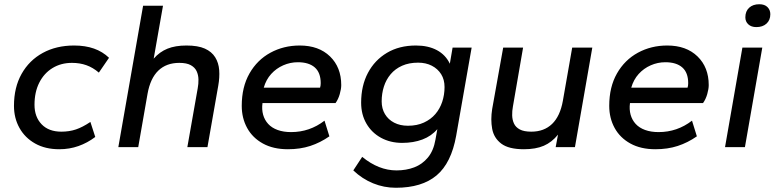

<svg xmlns="http://www.w3.org/2000/svg" viewBox="-20 -695 3659 907"><path d="M260 10Q194 10 146 -17Q98 -44 72 -90.5Q46 -137 46 -195Q46 -282 82 -346Q118 -410 182 -445Q246 -480 330 -480Q383 -480 424 -465.5Q465 -451 495 -422L447 -352Q419 -376 388 -387Q357 -398 320 -398Q268 -398 228 -373.5Q188 -349 165.5 -304.5Q143 -260 143 -200Q143 -143 176.5 -108Q210 -73 270 -73Q307 -73 338.5 -83.5Q370 -94 407 -119L430 -48Q393 -20 350.5 -5Q308 10 260 10Z M539 0 656 -668H750L706 -418Q734 -450 771 -465Q808 -480 861 -480Q915 -480 947.5 -465.5Q980 -451 996.5 -424.5Q1013 -398 1015.5 -363.5Q1018 -329 1011 -290L960 0H865L914 -278Q918 -299 917.5 -320Q917 -341 909 -358.5Q901 -376 881.5 -387Q862 -398 827 -398Q766 -398 728 -361.5Q690 -325 677 -252L633 0Z M1340 10Q1271 10 1222 -17Q1173 -44 1147.5 -90.5Q1122 -137 1122 -195Q1122 -284 1158.5 -348Q1195 -412 1257.5 -446Q1320 -480 1396 -480Q1486 -480 1539 -428.5Q1592 -377 1592 -293Q1592 -275 1585 -250.5Q1578 -226 1565 -208H1220Q1216 -178 1223 -153Q1230 -128 1247 -109.5Q1264 -91 1291.5 -81Q1319 -71 1355 -71Q1399 -71 1438.5 -84.5Q1478 -98 1513 -125L1536 -51Q1493 -21 1445.5 -5.5Q1398 10 1340 10ZM1226 -281H1492Q1495 -290 1495 -302Q1495 -352 1467 -376.5Q1439 -401 1387 -401Q1351 -401 1318 -386.5Q1285 -372 1261 -345.5Q1237 -319 1226 -281Z M1850 192Q1794 192 1742.5 171Q1691 150 1649 110L1691 46Q1730 78 1770.5 94Q1811 110 1853 110Q1899 110 1937 95.5Q1975 81 2001.5 49Q2028 17 2037 -35L2046 -85Q2018 -52 1975.5 -36Q1933 -20 1880 -20Q1824 -20 1780 -44Q1736 -68 1711 -111Q1686 -154 1686 -210Q1686 -290 1718 -350.5Q1750 -411 1808 -445.5Q1866 -480 1945 -480Q2003 -480 2044 -458Q2085 -436 2105 -394L2118 -470H2208L2135 -54Q2112 75 2042.5 133.5Q1973 192 1850 192ZM1907 -101Q1950 -101 1982.5 -116Q2015 -131 2036.5 -156Q2058 -181 2069 -214Q2080 -247 2080 -284Q2080 -319 2064 -344.5Q2048 -370 2020 -384.5Q1992 -399 1955 -399Q1912 -399 1879.5 -384.5Q1847 -370 1825.5 -344.5Q1804 -319 1793.5 -286Q1783 -253 1783 -216Q1783 -182 1798.5 -156Q1814 -130 1842 -115.5Q1870 -101 1907 -101Z M2455 10Q2383 10 2348 -16.5Q2313 -43 2305 -86.5Q2297 -130 2305 -180L2357 -470H2451L2403 -192Q2399 -171 2399.5 -150Q2400 -129 2408 -111.5Q2416 -94 2435.5 -83.5Q2455 -73 2490 -73Q2550 -73 2588 -109.5Q2626 -146 2639 -219L2683 -470H2778L2696 0H2605L2616 -59Q2587 -23 2549 -6.5Q2511 10 2455 10Z M3076 10Q3007 10 2958 -17Q2909 -44 2883.5 -90.5Q2858 -137 2858 -195Q2858 -284 2894.5 -348Q2931 -412 2993.5 -446Q3056 -480 3132 -480Q3222 -480 3275 -428.5Q3328 -377 3328 -293Q3328 -275 3321 -250.5Q3314 -226 3301 -208H2956Q2952 -178 2959 -153Q2966 -128 2983 -109.5Q3000 -91 3027.5 -81Q3055 -71 3091 -71Q3135 -71 3174.5 -84.5Q3214 -98 3249 -125L3272 -51Q3229 -21 3181.5 -5.5Q3134 10 3076 10ZM2962 -281H3228Q3231 -290 3231 -302Q3231 -352 3203 -376.5Q3175 -401 3123 -401Q3087 -401 3054 -386.5Q3021 -372 2997 -345.5Q2973 -319 2962 -281Z M3405 0 3487 -470H3581L3499 0ZM3553 -567Q3529 -567 3515 -580Q3501 -593 3501 -613Q3501 -642 3519 -658.5Q3537 -675 3567 -675Q3592 -675 3605.5 -661.5Q3619 -648 3619 -628Q3619 -600 3601 -583.5Q3583 -567 3553 -567Z"/></svg>

Font: Gantari Medium
Style: Italic
Weight: 500
Italic angle: -10°
Designer: Anugrah Pasau
Foundry: Lafontype
Version: Version 1.000